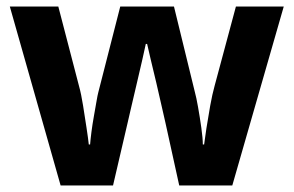

<svg xmlns="http://www.w3.org/2000/svg" viewBox="-20 -566 896 586"><path d="M485 -191Q481 -208 473.5 -241.5Q466 -275 457 -313.5Q448 -352 440 -384.5Q432 -417 429 -432H425Q422 -417 414.5 -384.5Q407 -352 398 -313.5Q389 -275 381 -241Q373 -207 369 -189L325 0H165L10 -546H158L221 -304Q228 -279 233.5 -244Q239 -209 244 -176.5Q249 -144 251 -125H255Q256 -139 259 -162.5Q262 -186 266.5 -211Q271 -236 274.5 -256.5Q278 -277 280 -284L347 -546H511L575 -284Q579 -270 584.5 -239Q590 -208 594.5 -176Q599 -144 599 -125H603Q605 -142 610 -174.5Q615 -207 621.5 -243Q628 -279 635 -304L700 -546H846L689 0H527Z"/></svg>

Font: Noto Sans New Tai Lue
Style: Regular
Weight: 400
Designer: Monotype Design Team
Foundry: Monotype Imaging Inc.
Version: Version 2.003